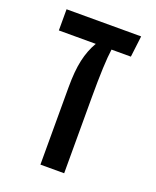

<svg xmlns="http://www.w3.org/2000/svg" viewBox="-112 -631 567 699"><g transform="rotate(20 172.0 -282.0)"><path d="M304 -482H229Q221 -427 221 -294V0H129V-300Q129 -363 138.5 -405.5Q148 -448 168 -482H25V-564H314Z"/></g></svg>

Font: FiraGO
Style: Regular
Weight: 400
Designer: bBox Type
Foundry: bBox Type GmbH
Version: Version 1.001;April 20, 2020;FontCreator 12.0.0.2555 64-bit